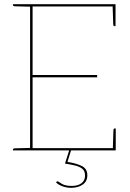

<svg xmlns="http://www.w3.org/2000/svg" viewBox="-20 -720 622 919"><path d="M124 0V-700H533V-689H136V-361H445V-350H136V-11H534V0ZM520 -5 523 -98Q523 -100 524.5 -102.5Q526 -105 528 -105H534V-11ZM519 -695 533 -689V-595H527Q525 -595 523.5 -597.5Q522 -600 522 -602ZM127 -700 126 -688 49 -690Q47 -690 44.5 -691.5Q42 -693 42 -695V-700ZM42 0V-5Q42 -7 44.5 -8.5Q47 -10 49 -10L126 -12L127 0ZM320 179Q300 179 280 172Q260 165 248 153L251 150Q255 146 259 149Q277 162 290.5 166Q304 170 323 170Q353 170 370 157Q387 144 387 120Q387 98 373.5 87.5Q360 77 338.5 72Q317 67 291 63L311 0H320L303 55Q343 61 370.5 74Q398 87 398 119Q398 148 376 163.5Q354 179 320 179Z"/></svg>

Font: Aleo Thin
Style: Regular
Weight: 250
Designer: Alessio Laiso
Foundry: Alessio Laiso
Version: Version 2.001;gftools[0.9.29]